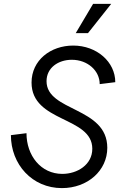

<svg xmlns="http://www.w3.org/2000/svg" viewBox="-20 -950 626 986"><path d="M298 16C430 16 531 -74 531 -191C531 -402 219 -376 219 -533C219 -602 279 -643 349 -643C430 -643 492 -587 492 -518L572 -528C572 -632 477 -716 356 -716C240 -716 142 -641 142 -526C142 -320 454 -353 454 -186C454 -104 377 -57 300 -57C190 -57 116 -151 116 -266L36 -256C36 -106 145 16 298 16ZM369 -780H432L551 -930H458Z"/></svg>

Font: Uncut Sans
Style: Italic
Weight: 400
Italic angle: -11°
Designer: Kasper Nordkvist
Foundry: UNCUT.wtf
Version: Version 1.304;Glyphs 3.2 (3246)